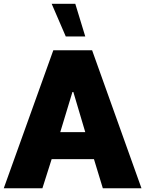

<svg xmlns="http://www.w3.org/2000/svg" viewBox="-25 -1004 774 1024"><path d="M476.1 -155.3 523.4 0H729.5L466.3 -735.8H259.3L-4.9 0H201.2L250.5 -155.3ZM366.2 -513.2 429.7 -299.3H296.4L361.3 -513.2ZM376.5 -983.9H250.5L325.7 -809.6H429.7Z"/></svg>

Font: Estedad Black
Style: Regular
Weight: 900
Designer: Amin Abedi
Version: Version 7.3